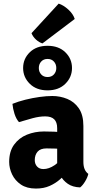

<svg xmlns="http://www.w3.org/2000/svg" viewBox="-20 -1054 552 1088"><path d="M32 -136.5Q32 -196 59.8 -234.2Q87.5 -272.5 132.5 -290.8Q177.5 -309 229 -309Q252.5 -309 287 -307.8Q321.5 -306.5 349 -301V-206Q326.5 -211 296 -212Q265.5 -213 244 -213Q209 -213 193 -194.5Q177 -176 177 -146.5Q177 -125 190 -110.5Q203 -96 226 -96Q257 -96 289.5 -118Q322 -140 344 -179.5L365 -83Q345.5 -60 320.2 -37.8Q295 -15.5 261.5 -0.5Q228 14.5 183.5 14.5Q132 14.5 98.5 -8.2Q65 -31 48.5 -65.8Q32 -100.5 32 -136.5ZM480.5 -68.5Q476 -48.5 462.2 -25.8Q448.5 -3 434 8Q391.5 6.5 364.2 -12.5Q337 -31.5 322.5 -58.8Q308 -86 304 -112.5V-327.5Q304 -361.5 287.2 -378Q270.5 -394.5 236 -394.5Q203 -394.5 164.8 -384.2Q126.5 -374 87.5 -362Q71.5 -380 62.2 -409Q53 -438 50.5 -465.5Q83.5 -479 123.8 -489Q164 -499 204 -504.5Q244 -510 276.5 -510Q321 -510 361.2 -493.5Q401.5 -477 427 -439.8Q452.5 -402.5 452.5 -340V-136.5Q452.5 -113.5 459 -96.8Q465.5 -80 480.5 -68.5ZM111 -668.5Q111 -616.5 148.8 -579.2Q186.5 -542 249.5 -542Q312.5 -542 350.2 -579.2Q388 -616.5 388 -668.5Q388 -721 350.2 -757.8Q312.5 -794.5 249.5 -794.5Q186.5 -794.5 148.8 -757.8Q111 -721 111 -668.5ZM200 -668.5Q200 -690.5 213.5 -705.2Q227 -720 249.5 -720Q272 -720 285.5 -705.2Q299 -690.5 299 -668.5Q299 -647 285.5 -632.2Q272 -617.5 249.5 -617.5Q227 -617.5 213.5 -632.2Q200 -647 200 -668.5ZM312.5 -1033.5Q339.5 -1025 367 -1000Q394.5 -975 403.5 -946.5L220.5 -808Q202 -813.5 184.2 -829.5Q166.5 -845.5 158.5 -866Z"/></svg>

Font: Signika Negative
Style: Bold
Weight: 700
Designer: Anna Giedry
Foundry: Anna Giedry
Version: Version 2.001